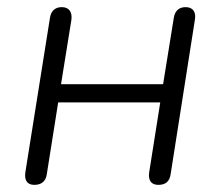

<svg xmlns="http://www.w3.org/2000/svg" viewBox="-20 -512 617 538"><path d="M76 6C95 6 108 -3 111 -23L143 -225H429L398 -29C395 -7 403 6 424 6C443 6 455 -3 458 -23L526 -456C530 -478 521 -492 500 -492C482 -492 470 -482 467 -462L437 -276H151L180 -456C183 -478 174 -492 153 -492C135 -492 123 -482 120 -462L51 -29C48 -7 56 6 76 6Z"/></svg>

Font: SN Pro Light
Style: Italic
Weight: 300
Italic angle: -8.99998°
Designer: Tobias Whetton
Foundry: Supernotes
Version: Version 1.001;Glyphs 3.2 (3249)